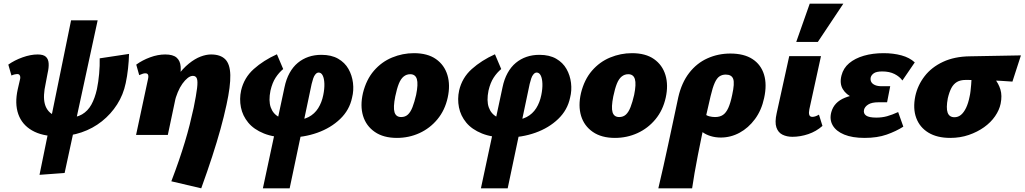

<svg xmlns="http://www.w3.org/2000/svg" viewBox="-20 -731 5550 1040"><path d="M291 7Q208 7 153.5 -24.5Q99 -56 79 -113Q59 -170 76 -247L88 -299Q91 -309 89.5 -316Q88 -323 84.5 -326.5Q81 -330 73 -330Q68 -330 59.5 -328Q51 -326 42 -322L25 -381Q59 -405 102.5 -420.5Q146 -436 184 -436Q215 -436 228.5 -423.5Q242 -411 243.5 -388Q245 -365 238 -335L227 -277Q220 -246 218.5 -218Q217 -190 223 -167.5Q229 -145 243.5 -128.5Q258 -112 283 -102.5Q308 -93 345 -93Q393 -93 424.5 -111.5Q456 -130 475 -164.5Q494 -199 505 -248Q513 -287 517 -331Q521 -375 520 -415L679 -439Q678 -401 673.5 -359.5Q669 -318 661 -281Q648 -218 614.5 -165.5Q581 -113 532 -74Q483 -35 421.5 -14Q360 7 291 7ZM194 216 365 -621H509L330 206Z M908 251Q931 191 949 138.5Q967 86 981.5 38Q996 -10 1007.5 -55.5Q1019 -101 1029 -147Q1043 -216 1047.5 -253.5Q1052 -291 1046.5 -305.5Q1041 -320 1025 -320Q1011 -320 996.5 -308.5Q982 -297 968 -277.5Q954 -258 943 -231.5Q932 -205 925 -176L878 -205Q906 -272 938 -316Q970 -360 1003 -386.5Q1036 -413 1066.5 -424.5Q1097 -436 1123 -436Q1174 -436 1200 -410Q1226 -384 1227.5 -324.5Q1229 -265 1207 -164Q1193 -99 1174 -30.5Q1155 38 1129.5 116.5Q1104 195 1070 289ZM717 0 782 -304Q784 -313 783.5 -319.5Q783 -326 779.5 -330Q776 -334 767 -334Q760 -334 751.5 -331Q743 -328 734 -324L718 -381Q751 -405 793 -420.5Q835 -436 875 -436Q917 -436 936.5 -419Q956 -402 958.5 -371Q961 -340 952 -298L889 0Z M1404 289 1521 -258Q1530 -302 1548.5 -335.5Q1567 -369 1593 -390.5Q1619 -412 1651 -423Q1683 -434 1721 -434Q1775 -434 1811.5 -413Q1848 -392 1867.5 -357.5Q1887 -323 1892 -282Q1897 -241 1887 -202Q1873 -135 1822.5 -86.5Q1772 -38 1699 -12Q1626 14 1543 14Q1464 14 1409.5 -8Q1355 -30 1324.5 -67Q1294 -104 1285 -149.5Q1276 -195 1286 -241Q1302 -310 1354.5 -357Q1407 -404 1480 -437L1514 -357Q1491 -338 1473 -310.5Q1455 -283 1445 -240Q1434 -185 1446.5 -149.5Q1459 -114 1491.5 -97Q1524 -80 1569 -80Q1619 -80 1651.5 -97Q1684 -114 1703.5 -145Q1723 -176 1731 -216Q1738 -250 1737 -278Q1736 -306 1728 -322Q1720 -338 1706 -338Q1697 -338 1689 -329Q1681 -320 1676.5 -306Q1672 -292 1668 -276L1549 289Z M2130 16Q2057 16 2010 -16.5Q1963 -49 1946.5 -103.5Q1930 -158 1946 -227Q1964 -300 2005.5 -348Q2047 -396 2104 -419.5Q2161 -443 2222 -443Q2296 -443 2341.5 -411Q2387 -379 2403.5 -324.5Q2420 -270 2405 -202Q2390 -134 2349.5 -85Q2309 -36 2252 -10Q2195 16 2130 16ZM2153 -97Q2175 -97 2189.5 -110.5Q2204 -124 2214.5 -151Q2225 -178 2234 -217Q2246 -276 2238 -302.5Q2230 -329 2202 -329Q2182 -329 2166.5 -316.5Q2151 -304 2140.5 -278Q2130 -252 2121 -209Q2109 -149 2117 -123Q2125 -97 2153 -97Z M2585 289 2702 -258Q2711 -302 2729.5 -335.5Q2748 -369 2774 -390.5Q2800 -412 2832 -423Q2864 -434 2902 -434Q2956 -434 2992.5 -413Q3029 -392 3048.5 -357.5Q3068 -323 3073 -282Q3078 -241 3068 -202Q3054 -135 3003.5 -86.5Q2953 -38 2880 -12Q2807 14 2724 14Q2645 14 2590.5 -8Q2536 -30 2505.5 -67Q2475 -104 2466 -149.5Q2457 -195 2467 -241Q2483 -310 2535.5 -357Q2588 -404 2661 -437L2695 -357Q2672 -338 2654 -310.5Q2636 -283 2626 -240Q2615 -185 2627.5 -149.5Q2640 -114 2672.5 -97Q2705 -80 2750 -80Q2800 -80 2832.5 -97Q2865 -114 2884.5 -145Q2904 -176 2912 -216Q2919 -250 2918 -278Q2917 -306 2909 -322Q2901 -338 2887 -338Q2878 -338 2870 -329Q2862 -320 2857.5 -306Q2853 -292 2849 -276L2730 289Z M3311 16Q3238 16 3191 -16.5Q3144 -49 3127.5 -103.5Q3111 -158 3127 -227Q3145 -300 3186.5 -348Q3228 -396 3285 -419.5Q3342 -443 3403 -443Q3477 -443 3522.5 -411Q3568 -379 3584.5 -324.5Q3601 -270 3586 -202Q3571 -134 3530.5 -85Q3490 -36 3433 -10Q3376 16 3311 16ZM3334 -97Q3356 -97 3370.5 -110.5Q3385 -124 3395.5 -151Q3406 -178 3415 -217Q3427 -276 3419 -302.5Q3411 -329 3383 -329Q3363 -329 3347.5 -316.5Q3332 -304 3321.5 -278Q3311 -252 3302 -209Q3290 -149 3298 -123Q3306 -97 3334 -97Z M3546 289Q3561 225 3574 167.5Q3587 110 3599 53.5Q3611 -3 3624.5 -65.5Q3638 -128 3654 -204Q3672 -283 3713 -336Q3754 -389 3812 -415Q3870 -441 3936 -441Q4010 -441 4056 -411Q4102 -381 4118.5 -327Q4135 -273 4119 -200Q4105 -134 4069.5 -86Q4034 -38 3986 -12Q3938 14 3884 14Q3855 14 3829 6Q3803 -2 3784.5 -16Q3766 -30 3761 -48L3794 -117Q3806 -105 3822 -101Q3838 -97 3853 -97Q3879 -97 3896 -108.5Q3913 -120 3925 -146.5Q3937 -173 3946 -217Q3960 -280 3951.5 -303.5Q3943 -327 3911 -327Q3892 -327 3877.5 -317.5Q3863 -308 3851.5 -282.5Q3840 -257 3829 -210Q3817 -160 3805 -105.5Q3793 -51 3781.5 3.5Q3770 58 3760 110Q3750 162 3742 207.5Q3734 253 3729 289Z M4272 10Q4242 10 4218.5 -1.5Q4195 -13 4185.5 -41Q4176 -69 4187 -118L4255 -427H4427L4364 -139Q4360 -120 4363.5 -109Q4367 -98 4380 -98Q4387 -98 4395.5 -100.5Q4404 -103 4416 -110L4435 -49Q4401 -19 4358 -4.5Q4315 10 4272 10ZM4293 -504 4366 -711H4548L4410 -504Z M4663 16Q4597 16 4553 -2Q4509 -20 4490.5 -52Q4472 -84 4483 -124Q4498 -178 4556.5 -201.5Q4615 -225 4696 -225L4689 -185Q4640 -185 4601.5 -201.5Q4563 -218 4545 -248.5Q4527 -279 4538 -322Q4548 -362 4579.5 -388.5Q4611 -415 4659 -429Q4707 -443 4766 -443Q4819 -443 4863 -431Q4907 -419 4935 -393L4868 -295Q4853 -316 4825.5 -330Q4798 -344 4759 -344Q4727 -344 4713 -334Q4699 -324 4696 -310Q4694 -296 4700 -286Q4706 -276 4720 -270Q4734 -264 4755 -264H4802L4785 -177H4738Q4702 -177 4683 -165Q4664 -153 4660 -136Q4656 -116 4671.5 -105Q4687 -94 4727 -94Q4758 -94 4785 -101.5Q4812 -109 4845 -124L4873 -45Q4834 -20 4783 -2Q4732 16 4663 16Z M5127 16Q5056 16 5009 -12.5Q4962 -41 4943 -92Q4924 -143 4938 -211Q4951 -270 4988.5 -318.5Q5026 -367 5088 -396Q5150 -425 5234 -426L5510 -431L5464 -289Q5399 -294 5335 -296Q5271 -298 5211 -298Q5182 -298 5163.5 -287Q5145 -276 5133.5 -254.5Q5122 -233 5114 -199Q5104 -146 5113 -121Q5122 -96 5150 -96Q5170 -96 5185.5 -109Q5201 -122 5213 -147Q5225 -172 5232 -208Q5235 -220 5237 -237.5Q5239 -255 5240.5 -272.5Q5242 -290 5242.5 -305Q5243 -320 5241 -327L5315 -358Q5344 -333 5366.5 -306Q5389 -279 5399 -246Q5409 -213 5400 -169Q5393 -135 5370 -101.5Q5347 -68 5310.5 -42Q5274 -16 5227.5 0Q5181 16 5127 16Z"/></svg>

Font: Ysabeau Office Black
Style: Italic
Weight: 900
Italic angle: -12°
Designer: Christian Thalmann (Catharsis Fonts)
Version: Version 2.001;gftools[0.9.30]; featfreeze: tnum,lnum,ss02